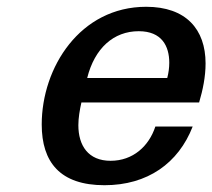

<svg xmlns="http://www.w3.org/2000/svg" viewBox="-20 -533 626 566"><path d="M103 -166C103 -55 157 13 288 13C415 13 506 -52 548 -160H438C419 -102 372 -59 306 -59C240 -59 211 -104 211 -164C211 -185 215 -209 220 -231H567C578 -268 586 -307 586 -346C586 -447 528 -513 411 -513C216 -513 103 -334 103 -166ZM237 -303C259 -391 315 -441 389 -441C457 -441 479 -397 479 -348C479 -334 477 -318 473 -303Z"/></svg>

Font: Perun Medium Italic
Style: Regular
Weight: 500
Italic angle: -12°
Foundry: Copyright (c) Stefan Peev, Context Ltd, 2016
Version: Version 1.026